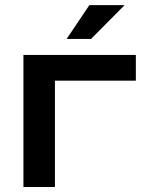

<svg xmlns="http://www.w3.org/2000/svg" viewBox="-20 -748 640 768"><path d="M523.4 -425.3V-528.3H73.7V0H199.7V-425.3ZM337.4 -727.5 246.6 -592.3H344.2L478.5 -727.5Z"/></svg>

Font: Roboto Mono SemiBold
Style: Regular
Weight: 600
Monospace: yes
Designer: Google
Version: Version 3.000